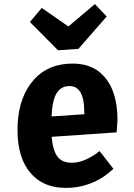

<svg xmlns="http://www.w3.org/2000/svg" viewBox="-20 -905 659 943"><path d="M265 -658 127 -797 185 -866 316 -775 446 -885 504 -824 365 -665ZM553 -255 234 -233Q240 -157 269 -128Q294 -103 344 -106Q403 -111 469 -163L537 -76Q496 -37 448 -14Q393 12 331 17Q202 26 133 -52Q66 -126 66 -267Q66 -405 129 -492Q196 -584 314 -592Q428 -600 491 -530Q557 -457 557 -315ZM394 -352Q394 -488 316 -482Q278 -480 258 -447Q237 -413 233 -333L394 -344Z"/></svg>

Font: Xiangcui Wave Sans Xiangcui Wave Sans
Style: Regular
Weight: 800
Width: 3
Version: Version 0.920;March 28, 2024;FontCreator 14.0.0.2814 64-bit